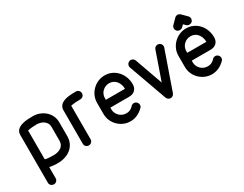

<svg xmlns="http://www.w3.org/2000/svg" viewBox="-91 -1274 2539 2000"><g transform="rotate(-30 1178.5 -274.0)"><path d="M383 -362Q383 -388 372 -406.5Q361 -425 343.5 -437.5Q326 -450 304 -456Q282 -462 259 -462Q235 -462 205 -459.5Q175 -457 153 -451V-106Q160 -102 172.5 -100Q185 -98 199.5 -97Q214 -96 228.5 -95.5Q243 -95 256 -95Q283 -95 306.5 -101.5Q330 -108 347 -120.5Q364 -133 373.5 -151.5Q383 -170 383 -195ZM477 -195Q477 -156 462.5 -121Q448 -86 419 -59Q390 -32 346.5 -16.5Q303 -1 245 -1Q205 -1 153 -11V122Q153 142 139.5 155.5Q126 169 107 169Q87 169 73 156Q59 143 59 123V-451Q59 -489 82 -510.5Q105 -532 137.5 -542Q170 -552 206 -554Q242 -556 269 -556Q310 -556 347.5 -542Q385 -528 414 -502.5Q443 -477 460 -441.5Q477 -406 477 -362Z M671 -47Q671 -27 657 -13.5Q643 0 624 0Q604 0 590.5 -13.5Q577 -27 577 -47V-450Q577 -475 587.5 -493Q598 -511 615.5 -522.5Q633 -534 655 -540.5Q677 -547 700 -550Q723 -553 746 -553.5Q769 -554 786 -554Q806 -554 819.5 -540.5Q833 -527 833 -507Q833 -487 819.5 -473.5Q806 -460 786 -460Q761 -460 728.5 -458Q696 -456 671 -450Z M1014 -323H1110H1174H1211H1231H1239H1244Q1244 -351 1235.5 -375Q1227 -399 1212.5 -417Q1198 -435 1176.5 -445.5Q1155 -456 1129 -456Q1104 -456 1083.5 -447Q1063 -438 1047 -422.5Q1031 -407 1022.5 -386Q1014 -365 1014 -341ZM1214 -132Q1221 -140 1230 -144Q1239 -148 1249 -148Q1269 -148 1282.5 -133.5Q1296 -119 1296 -101Q1296 -94 1294 -86Q1292 -78 1286 -72Q1251 -36 1211 -18Q1171 0 1129 0Q1085 0 1047.5 -16Q1010 -32 981 -60.5Q952 -89 935.5 -127Q919 -165 919 -208V-341Q919 -384 935.5 -422Q952 -460 981 -488.5Q1010 -517 1047.5 -533.5Q1085 -550 1129 -550Q1173 -550 1211 -533Q1249 -516 1277.5 -485.5Q1306 -455 1322 -413.5Q1338 -372 1338 -324Q1338 -280 1311.5 -254.5Q1285 -229 1239 -229H1014V-208Q1014 -185 1023 -164Q1032 -143 1048 -127.5Q1064 -112 1084.5 -103Q1105 -94 1129 -94Q1162 -94 1183.5 -107Q1205 -120 1214 -132Z M1724 -521Q1729 -536 1741.5 -544Q1754 -552 1769 -552Q1778 -552 1784 -550Q1799 -544 1807.5 -532Q1816 -520 1816 -505Q1816 -502 1815.5 -498Q1815 -494 1813 -490L1653 -32Q1647 -17 1635 -8.5Q1623 0 1608 0Q1594 0 1581.5 -9Q1569 -18 1564 -31L1400 -489Q1397 -496 1397 -505Q1397 -519 1405.5 -532Q1414 -545 1429 -550Q1433 -552 1437 -552.5Q1441 -553 1444 -553Q1459 -553 1471.5 -544.5Q1484 -536 1489 -522L1608 -188Z M2069 -703Q2083 -717 2103 -717Q2121 -717 2136 -703L2193 -646Q2200 -639 2203.5 -630.5Q2207 -622 2207 -612Q2207 -593 2193 -579Q2186 -572 2177.5 -569Q2169 -566 2160 -566Q2140 -566 2127 -579L2103 -603L2079 -579Q2072 -572 2063.5 -569Q2055 -566 2046 -566Q2026 -566 2013 -579Q1999 -593 1999 -612Q1999 -622 2002 -630.5Q2005 -639 2013 -646ZM1993 -323H2089H2153H2190H2210H2218H2223Q2223 -351 2214.5 -375Q2206 -399 2191.5 -417Q2177 -435 2155.5 -445.5Q2134 -456 2108 -456Q2083 -456 2062.5 -447Q2042 -438 2026 -422.5Q2010 -407 2001.5 -386Q1993 -365 1993 -341ZM2193 -132Q2200 -140 2209 -144Q2218 -148 2228 -148Q2248 -148 2261.5 -133.5Q2275 -119 2275 -101Q2275 -94 2273 -86Q2271 -78 2265 -72Q2230 -36 2190 -18Q2150 0 2108 0Q2064 0 2026.5 -16Q1989 -32 1960 -60.5Q1931 -89 1914.5 -127Q1898 -165 1898 -208V-341Q1898 -384 1914.5 -422Q1931 -460 1960 -488.5Q1989 -517 2026.5 -533.5Q2064 -550 2108 -550Q2152 -550 2190 -533Q2228 -516 2256.5 -485.5Q2285 -455 2301 -413.5Q2317 -372 2317 -324Q2317 -280 2290.5 -254.5Q2264 -229 2218 -229H1993V-208Q1993 -185 2002 -164Q2011 -143 2027 -127.5Q2043 -112 2063.5 -103Q2084 -94 2108 -94Q2141 -94 2162.5 -107Q2184 -120 2193 -132Z"/></g></svg>

Font: VDS
Style: Regular
Weight: 400
Designer: artmaker
Foundry: artmaker
Version: Version 1.000 2009 initial release